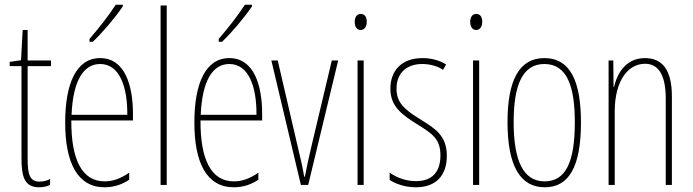

<svg xmlns="http://www.w3.org/2000/svg" viewBox="-20 -783 2934 813"><path d="M147 -14C107 -14 97 -44 97 -108V-503H196V-527H97V-656H76L69 -528L21 -521V-503H71V-112C71 -32 85 10 146 10C165 10 179 6 192 0V-25C182 -19 164 -14 147 -14Z M500 -756V-763H470C436 -711 404 -671 359 -618V-606H373C412 -643 467 -707 500 -756ZM404 -537C303 -537 256 -429 256 -264C256 -94 308 10 423 10C464 10 499 -3 527 -22V-52C492 -27 458 -15 423 -15C328 -15 281 -106 282 -273H543V-301C543 -421 509 -537 404 -537ZM404 -512C487 -512 520 -414 519 -297H283C289 -442 334 -512 404 -512Z M686 0V-760H660V0Z M1047 -756V-763H1017C983 -711 951 -671 906 -618V-606H920C959 -643 1014 -707 1047 -756ZM951 -537C850 -537 803 -429 803 -264C803 -94 855 10 970 10C1011 10 1046 -3 1074 -22V-52C1039 -27 1005 -15 970 -15C875 -15 828 -106 829 -273H1090V-301C1090 -421 1056 -537 951 -537ZM951 -512C1034 -512 1067 -414 1066 -297H830C836 -442 881 -512 951 -512Z M1254 0H1285L1412 -527H1385L1296 -152C1287 -114 1279 -76 1271 -35H1268C1261 -77 1252 -115 1243 -152L1156 -527H1129Z M1508 -724C1488 -724 1482 -706 1482 -690C1482 -672 1490 -656 1507 -656C1523 -656 1533 -670 1533 -691C1533 -707 1527 -724 1508 -724ZM1520 -527H1494V0H1520Z M1872 -123C1872 -210 1822 -239 1756 -280C1692 -320 1659 -349 1659 -407C1659 -475 1703 -512 1768 -512C1800 -512 1834 -503 1856 -487L1869 -510C1843 -527 1807 -537 1769 -537C1676 -537 1633 -479 1633 -408C1633 -330 1684 -296 1751 -254C1810 -217 1845 -195 1845 -125C1845 -56 1811 -16 1741 -16C1699 -16 1659 -31 1630 -52V-21C1653 -6 1692 10 1741 10C1829 10 1872 -43 1872 -123Z M1997 -724C1977 -724 1971 -706 1971 -690C1971 -672 1979 -656 1996 -656C2012 -656 2022 -670 2022 -691C2022 -707 2016 -724 1997 -724ZM2009 -527H1983V0H2009Z M2440 -264C2440 -433 2398 -537 2285 -537C2179 -537 2129 -444 2129 -266C2129 -80 2183 10 2287 10C2389 10 2440 -77 2440 -264ZM2155 -266C2155 -424 2193 -512 2285 -512C2381 -512 2414 -418 2414 -265C2414 -94 2374 -15 2286 -15C2196 -15 2155 -102 2155 -266Z M2711 -537C2631 -537 2594 -474 2580 -415H2578L2577 -527H2557V0H2583V-311C2583 -445 2642 -513 2711 -513C2765 -513 2799 -471 2799 -365V0H2825V-375C2825 -488 2784 -537 2711 -537Z"/></svg>

Font: Noto Sans Sinhala ExtraCondensed Thin
Style: Regular
Weight: 100
Width: 2
Designer: Jelle Bosma - Monotype Design Team
Foundry: Monotype Imaging Inc.
Version: Version 2.006